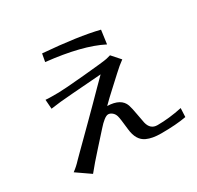

<svg xmlns="http://www.w3.org/2000/svg" viewBox="-173 -976 1251 1222"><g transform="rotate(-30 452.0 -365.0)"><path d="M74.2 -22.5Q106.4 -45.9 134.8 -77.1L171.9 -114.3Q198.2 -140.6 234.9 -176.8Q271.5 -212.9 313 -254.4Q354.5 -295.9 396 -337.4Q437.5 -378.9 473.1 -415.5Q508.8 -452.1 534.2 -476.6Q503.9 -474.6 462.9 -471.2Q421.9 -467.8 319.3 -460.4Q216.8 -453.1 154.3 -443.4L149.4 -511.7Q168 -509.8 194.3 -509.8H246.1Q281.2 -509.8 436.5 -523.9Q591.8 -538.1 615.2 -543.5Q638.7 -548.8 646.5 -551.8L701.2 -490.2Q668 -466.8 627.4 -428.7Q586.9 -390.6 548.3 -356Q509.8 -321.3 469.7 -281.2Q569.3 -278.3 591.8 -213.9Q599.6 -190.4 607.9 -142.6Q616.2 -94.7 621.1 -72.3Q634.8 -15.6 686.5 -15.6Q772.5 -15.6 868.2 -36.1L865.2 28.3Q792 42 680.7 42Q616.2 42 576.2 23.4Q519.5 -2 510.7 -86.4Q502 -170.9 496.1 -190.4Q490.2 -210 476.1 -221.2Q461.9 -232.4 448.2 -232.4Q434.6 -232.4 414.6 -216.8Q394.5 -201.2 370.6 -173.8Q346.7 -146.5 283.2 -76.7Q219.7 -6.8 175.8 47.9ZM267.6 -720.7 278.3 -778.3Q534.2 -757.8 678.7 -721.7L665 -621.1Q524.4 -693.4 267.6 -720.7Z"/></g></svg>

Font: GenEi LateMin P v2
Style: Medium
Weight: 500
Designer: o_tamon (Modified)
Foundry: o_tamon / Adobe Systems Incorporated / FONT 910 / Philipp H. Poll
Version: Version 2.1;Original Version 1.004